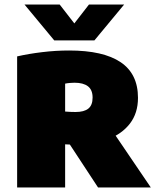

<svg xmlns="http://www.w3.org/2000/svg" viewBox="-20 -826 684 846"><path d="M55.5 0V-577.5Q105.5 -589 165.5 -596.2Q225.5 -603.5 284.5 -603.5Q435 -603.5 511.5 -552Q588 -500.5 588 -395Q588 -327.5 552.5 -281.5Q517 -235.5 454.8 -212Q392.5 -188.5 311.5 -188.5Q300.5 -188.5 289.5 -189Q278.5 -189.5 267 -190V0ZM412 0 235 -269.5H461.5L644.5 0ZM313 -332.5Q350.5 -332.5 369.2 -347.5Q388 -362.5 388 -396Q388 -430 367.5 -445.8Q347 -461.5 308.5 -461.5Q299.5 -461.5 287.8 -460.5Q276 -459.5 267 -457.5V-334.5Q280 -333.5 290.2 -333Q300.5 -332.5 313 -332.5ZM219 -648 88 -806H243L322.5 -703.5H292.5L372 -806H527L396 -648Z"/></svg>

Font: Encode Sans SC Black
Style: Regular
Weight: 900
Version: Version 3.002